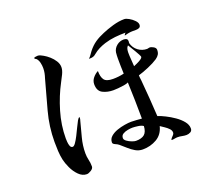

<svg xmlns="http://www.w3.org/2000/svg" viewBox="-129 -913 1257 1125"><g transform="rotate(-20 500.0 -350.5)"><path d="M641 -112Q630 -120 609 -123Q588 -126 574 -126Q562 -126 545 -123Q528 -120 514.5 -112Q501 -104 501 -87Q501 -77 514 -67.5Q527 -58 543 -52Q559 -46 568 -46Q604 -46 621.5 -61Q639 -76 641 -112ZM765 -499Q765 -502 758.5 -514.5Q752 -527 743 -542Q734 -557 726 -570Q718 -583 715 -588Q707 -580 704.5 -569.5Q702 -559 702 -548Q702 -526 704 -504.5Q706 -483 707 -461Q714 -464 727.5 -470Q741 -476 753 -484Q765 -492 765 -499ZM305 -288Q305 -283 304 -277.5Q303 -272 301 -267Q289 -221 276.5 -174Q264 -127 264 -79Q264 -57 269 -36.5Q274 -16 274 6Q274 19 258 29Q242 39 231 39Q204 39 181.5 16.5Q159 -6 145 -36.5Q131 -67 126 -90Q120 -118 118.5 -146.5Q117 -175 117 -203Q117 -298 142 -390Q167 -482 192 -572Q197 -587 200 -602Q203 -617 203 -633Q203 -649 199 -666.5Q195 -684 184 -696Q182 -696 177.5 -699.5Q173 -703 173 -705Q173 -709 183.5 -710.5Q194 -712 197 -712Q205 -712 214.5 -707.5Q224 -703 231 -699Q247 -690 264 -675Q281 -660 293 -641Q305 -622 305 -602Q305 -583 294 -560Q283 -537 273 -519Q235 -448 210.5 -365Q186 -282 186 -200Q186 -193 187 -178.5Q188 -164 192.5 -152Q197 -140 208 -140Q216 -140 226.5 -155Q237 -170 248.5 -192.5Q260 -215 270.5 -237.5Q281 -260 289.5 -275Q298 -290 304 -290Q305 -290 305 -288ZM895 -5Q895 10 883 16.5Q871 23 858 23Q845 23 831.5 20Q818 17 804 17Q795 17 785.5 19Q776 21 767 21Q765 21 765 19Q768 11 778.5 1Q789 -9 789 -18Q789 -31 778 -42.5Q767 -54 752.5 -63.5Q738 -73 728 -80Q716 -31 676.5 -8Q637 15 589 15Q565 15 544 3Q523 -9 504.5 -26Q486 -43 469 -57Q461 -64 446.5 -70Q432 -76 432 -85Q432 -107 448.5 -121.5Q465 -136 489 -144.5Q513 -153 538 -157Q563 -161 579 -161Q596 -161 612.5 -159.5Q629 -158 645 -157Q645 -214 643.5 -270.5Q642 -327 640 -384Q631 -379 612.5 -376Q594 -373 575.5 -371.5Q557 -370 545 -370Q509 -370 480 -384.5Q451 -399 451 -441Q451 -463 465.5 -480.5Q480 -498 498 -507Q498 -470 511.5 -451.5Q525 -433 566 -433Q583 -433 601 -435Q619 -437 635 -441Q634 -464 633.5 -488Q633 -512 633 -535Q633 -545 633.5 -554Q634 -563 635 -573Q639 -597 658.5 -613Q678 -629 702 -629Q713 -629 720 -625Q727 -621 727 -609Q727 -602 726 -598Q734 -567 758.5 -548.5Q783 -530 814 -530Q818 -530 821.5 -531.5Q825 -533 829 -533Q840 -533 853.5 -525Q867 -517 867 -505Q867 -488 860.5 -477Q854 -466 840 -456Q816 -440 779.5 -424.5Q743 -409 715 -401Q715 -393 716 -385.5Q717 -378 718 -370Q723 -312 727.5 -255Q732 -198 735 -140Q754 -134 781 -120.5Q808 -107 834 -89Q860 -71 877.5 -49.5Q895 -28 895 -5ZM820 -679Q820 -666 811 -661.5Q802 -657 790.5 -657Q779 -657 770 -657Q747 -657 721 -649Q718 -649 718 -649H717Q719 -654 721 -656.5Q723 -659 727 -663Q694 -663 660.5 -659.5Q627 -656 595 -646Q573 -639 554 -629.5Q535 -620 517 -605Q503 -592 482 -592Q480 -592 477.5 -592Q475 -592 473 -592Q482 -600 489 -610.5Q496 -621 503 -630Q525 -658 550 -675Q575 -692 607 -705Q637 -718 675 -729Q713 -740 746 -740Q758 -740 775.5 -730Q793 -720 806.5 -706Q820 -692 820 -679Z"/></g></svg>

Font: Kaisei HarunoUmi
Style: Regular
Weight: 400
Designer: Font-Kai, 金井和夫
Foundry: KAZUO KANAI
Version: Version 5.003